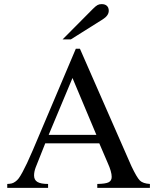

<svg xmlns="http://www.w3.org/2000/svg" viewBox="-20 -910 762 930"><path d="M706.1 -19V0H451.2V-19Q491.2 -19.5 506.1 -27.1Q521 -34.7 521 -53.2Q521 -78.1 502 -120.1L460.9 -215.8H199.2L152.8 -99.1Q145 -78.1 145 -60.1Q145 -38.6 161.1 -28.8Q177.2 -19 212.9 -19V0H15.1V-19Q28.3 -19.5 36.6 -21.5Q44.9 -23.4 54.4 -30.3Q64 -37.1 71 -46.6Q78.1 -56.2 89.1 -76.4Q100.1 -96.7 111.1 -120.1Q122.1 -143.6 139.2 -183.1L347.2 -673.8H367.2L616.2 -106Q642.6 -50.3 657.5 -35.6Q672.4 -21 706.1 -19ZM215.8 -256.8H446.8L331.1 -532.2ZM323.2 -719.2H283.2L430.2 -867.2Q443.8 -880.9 452.4 -885.5Q460.9 -890.1 472.2 -890.1Q488.8 -890.1 497.8 -881.6Q506.8 -873 506.8 -857.9Q506.8 -834.5 477.1 -815.9Z"/></svg>

Font: Accordance
Style: Regular
Weight: 400
Version: Version 1.1 (build May 11, 2018) Miklal Software Solutions, 